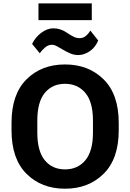

<svg xmlns="http://www.w3.org/2000/svg" viewBox="-20 -1109 775 1143"><path d="M48.6 -333.3V-377.7Q48.6 -547.6 137.6 -636.5Q226.6 -725.3 366.9 -725.3Q507.1 -725.3 596.9 -636.5Q686.8 -547.6 686.8 -377.7V-333.3Q686.8 -163.3 596.9 -74.5Q507.1 14.4 366.9 14.4Q226.6 14.4 137.6 -74.5Q48.6 -163.3 48.6 -333.3ZM202.1 -319.6Q202.1 -209 246.8 -154.8Q291.5 -100.6 366.9 -100.6Q442.6 -100.6 488 -154.8Q533.4 -209 533.4 -319.6V-391.1Q533.4 -502 488 -556Q442.6 -610.1 366.9 -610.1Q291.5 -610.1 246.8 -556Q202.1 -502 202.1 -391.1ZM171.1 -847.4Q190.4 -887.7 226 -914.1Q261.5 -940.4 297.4 -940.4Q318.1 -940.4 337.9 -934.3Q357.7 -928.2 377.4 -914.8Q394.3 -903.1 413.9 -892.5Q433.6 -881.8 452.9 -881.8Q474.6 -881.8 490.2 -894.4Q505.9 -907 517.8 -927L564.7 -867.9Q545.9 -824.5 512.6 -802.9Q479.2 -781.2 446 -781.2Q419.9 -781.2 396.2 -791.9Q372.6 -802.5 355.7 -812.7Q338.1 -823 320.6 -832.8Q303 -842.5 288.3 -842.5Q266.1 -842.5 246.7 -825.1Q227.3 -807.6 216.8 -792ZM209 -989.3V-1088.9H526.4V-989.3Z"/></svg>

Font: RobotoFlex
Style: Regular
Weight: 400
Designer: Berlow after Robertson
Foundry: Google
Version: Version 2.136